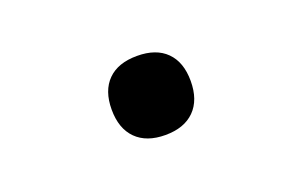

<svg xmlns="http://www.w3.org/2000/svg" viewBox="-40 -498 680 436"><g transform="rotate(-20 300.0 -280.5)"><path d="M208 -280.5Q208 -326 232.8 -350.8Q257.5 -375.5 303.5 -375.5Q349.5 -375.5 374.2 -350.8Q399 -326 399 -280.5Q399 -234.5 374 -209.5Q349 -184.5 303.5 -184.5Q258 -184.5 233 -209.5Q208 -234.5 208 -280.5Z"/></g></svg>

Font: JuliaMono Medium
Style: Regular
Weight: 500
Monospace: yes
Designer: cormullion
Foundry: corm
Version: Version 0.054; ttfautohint (v1.8.4)